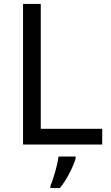

<svg xmlns="http://www.w3.org/2000/svg" viewBox="-20 -734 564 975"><path d="M97 0H499V-80H187V-714H97ZM364 70V61H277C272 104 251 176 236 209V221H284C320 178 355 106 364 70Z"/></svg>

Font: Noto Sans Gujarati UI
Style: Regular
Weight: 400
Designer: Jelle Bosma - Monotype Design Team, Universal Thirst
Foundry: Monotype Imaging Inc.
Version: Version 2.106